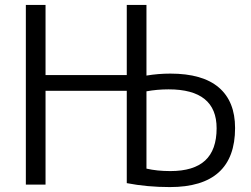

<svg xmlns="http://www.w3.org/2000/svg" viewBox="-20 -750 1020 780"><path d="M495 -381H165V0H85V-730H165V-445H495V-730H575V-443Q623 -451 672 -451Q803 -451 869 -394.5Q935 -338 935 -230Q935 10 670 10Q578 10 495 -6ZM575 -379V-65Q618 -55 672 -55Q767 -55 813.5 -98Q860 -141 860 -229Q860 -387 665 -387Q618 -387 575 -379Z"/></svg>

Font: M PLUS 1p
Style: Regular
Weight: 400
Version: Version 1.062